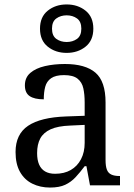

<svg xmlns="http://www.w3.org/2000/svg" viewBox="-20 -834 603 864"><path d="M205 10Q161 10 125.5 -7.5Q90 -25 70 -60.5Q50 -96 50 -150Q50 -230 106.5 -268Q163 -306 278 -310L361 -313V-373Q361 -409 355 -436.5Q349 -464 329 -480Q309 -496 268 -496Q230 -496 210 -482Q190 -468 183.5 -443.5Q177 -419 177 -387Q135 -387 113.5 -401.5Q92 -416 92 -450Q92 -485 116.5 -506Q141 -527 182 -536.5Q223 -546 272 -546Q364 -546 409.5 -507Q455 -468 455 -373V-114Q455 -86 461 -70.5Q467 -55 481 -48.5Q495 -42 517 -42H520V0H385L369 -86H361Q340 -58 320 -36.5Q300 -15 273.5 -2.5Q247 10 205 10ZM228 -52Q269 -52 298.5 -69Q328 -86 344.5 -117.5Q361 -149 361 -191V-272L297 -269Q240 -267 207.5 -252Q175 -237 161 -210.5Q147 -184 147 -145Q147 -114 156 -93.5Q165 -73 183 -62.5Q201 -52 228 -52ZM280 -596Q230 -596 195 -624Q160 -652 160 -705Q160 -758 195 -786Q230 -814 280 -814Q330 -814 365 -786Q400 -758 400 -705Q400 -652 365 -624Q330 -596 280 -596ZM280 -645Q307 -645 326.5 -659Q346 -673 346 -705Q346 -737 326.5 -751Q307 -765 280 -765Q253 -765 233.5 -751Q214 -737 214 -705Q214 -673 233.5 -659Q253 -645 280 -645Z"/></svg>

Font: Noto Serif Armenian
Style: Regular
Weight: 400
Designer: Monotype Design Team
Foundry: Monotype Imaging Inc.
Version: Version 2.007